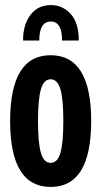

<svg xmlns="http://www.w3.org/2000/svg" viewBox="-20 -728 400 758"><path d="M20 -250Q20 -510 180 -510Q340 -510 340 -250Q340 10 180 10Q20 10 20 -250ZM141.5 -124.5Q153 -85 180 -85Q207 -85 218.5 -124.5Q230 -164 230 -250Q230 -336 218.5 -375.5Q207 -415 180 -415Q153 -415 141.5 -375.5Q130 -336 130 -250Q130 -164 141.5 -124.5ZM225 -568Q225 -643 181 -643Q135 -643 135 -568H71Q71 -631 100.5 -669.5Q130 -708 181 -708Q227 -708 259 -673Q291 -638 291 -568Z"/></svg>

Font: Gully ECD Medium
Style: Regular
Weight: 500
Width: 2
Designer: jaikishan Patel
Foundry: MagicType
Version: Version 1.000;Glyphs 3.2 (3242)